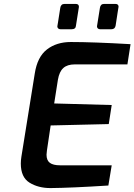

<svg xmlns="http://www.w3.org/2000/svg" viewBox="-20 -952 685 978"><path d="M86 -119Q86 -135 89 -154L157 -577Q170 -662 219 -700Q268 -738 341 -738Q454 -738 645 -727L629 -624H361Q323 -624 302.5 -605.5Q282 -587 275 -546L256 -425L549 -417L534 -320L238 -313L219 -185Q217 -169 217 -164Q217 -135 234 -122.5Q251 -110 285 -110H549L532 -7Q344 5 237 6Q175 6 130.5 -21.5Q86 -49 86 -119ZM272 -818Q272 -815 287 -912Q290 -932 309 -932H366Q382 -932 382 -917L367 -822Q366 -803 345 -803H288Q281 -803 276.5 -807Q272 -811 272 -818ZM474 -818 489 -912Q492 -932 510 -932H568Q584 -932 584 -917Q584 -921 569 -822Q566 -803 547 -803H490Q483 -803 478.5 -807Q474 -811 474 -818Z"/></svg>

Font: Exo SemiBold
Style: Italic
Weight: 600
Italic angle: -9°
Designer: Natanael Gama
Foundry: Natanael Gama
Version: Version 1.500; ttfautohint (v1.6)